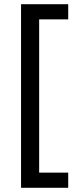

<svg xmlns="http://www.w3.org/2000/svg" viewBox="-20 -734 369 912"><path d="M304 158H80V-714H304V-642H166V86H304Z"/></svg>

Font: Noto Sans Tai Viet
Style: Regular
Weight: 400
Designer: Monotype Design Team
Foundry: Monotype Imaging Inc.
Version: Version 2.003; ttfautohint (v1.8.4.7-5d5b)